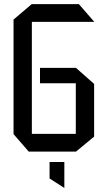

<svg xmlns="http://www.w3.org/2000/svg" viewBox="-20 -728 510 922"><path d="M133 -623V-708H359L432 -624V-623ZM118 0 45 -84V-85H344V0ZM45 -85V-634L132 -708H133V-85ZM172 -328V-402H344V-328ZM344 0V-402H345L432 -325V-72L345 0ZM288 174 218 129V50H289V174Z"/></svg>

Font: Foldit
Style: Regular
Weight: 400
Version: Version 1.003